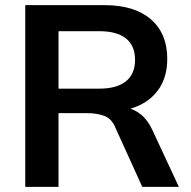

<svg xmlns="http://www.w3.org/2000/svg" viewBox="-20 -725 742 745"><path d="M78 0V-705H386Q502 -705 565.5 -650Q629 -595 629 -497Q629 -432 600.5 -386Q572 -340 519 -315.5Q466 -291 394 -291L408 -310H442Q484 -310 517 -288Q550 -266 571 -221L674 0H532L428 -229Q414 -264 385.5 -275Q357 -286 317 -286H207V0ZM207 -381H365Q433 -381 468.5 -409.5Q504 -438 504 -493Q504 -548 468.5 -576Q433 -604 365 -604H207Z"/></svg>

Font: Mulish ExtraLight
Style: Bold
Weight: 700
Version: Version 3.603